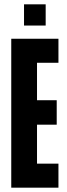

<svg xmlns="http://www.w3.org/2000/svg" viewBox="-20 -867 311 887"><path d="M32 0V-688H250V-577H151V-404H242V-291H151V-111H250V0ZM91 -749V-847H191V-749Z"/></svg>

Font: Saira UltraCondensed ExtraBold
Style: Regular
Weight: 800
Width: 1
Designer: Hector Gatti with collaboration of the Omnibus-Type team
Foundry: Omnibus-Type
Version: Version 1.101